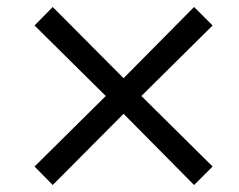

<svg xmlns="http://www.w3.org/2000/svg" viewBox="-20 -549 686 550"><path d="M589 -72 536 -19 334 -223 131 -19 79 -72 283 -274 79 -476 131 -529 334 -325 536 -529 589 -476 385 -274Z"/></svg>

Font: Ekushey Bangla
Style: Regular
Weight: 400
Designer: Al Mamun Sumon
Foundry: Al Mamun Sumon
Version: Version 1.0